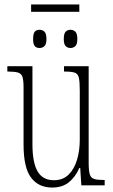

<svg xmlns="http://www.w3.org/2000/svg" viewBox="-20 -834 509 864"><path d="M120 -781V-814H337V-781ZM158 -618Q144 -618 136.5 -626.5Q129 -635 129 -658Q129 -683 136.5 -691.5Q144 -700 158 -700Q171 -700 180 -691.5Q189 -683 189 -658Q189 -635 180 -626.5Q171 -618 158 -618ZM297 -618Q284 -618 275.5 -626.5Q267 -635 267 -658Q267 -683 275.5 -691.5Q284 -700 297 -700Q310 -700 319 -691.5Q328 -683 328 -658Q328 -635 319 -626.5Q310 -618 297 -618ZM215 10Q153 10 119.5 -35Q86 -80 86 -184V-440Q86 -473 81 -488Q76 -503 61 -507.5Q46 -512 17 -512H13V-536H126V-184Q126 -103 149 -63Q172 -23 223 -23Q263 -23 288.5 -48Q314 -73 326.5 -114.5Q339 -156 339 -206V-425Q339 -465 335 -483.5Q331 -502 316.5 -507Q302 -512 271 -512H268V-536H379V-103Q379 -66 384 -49.5Q389 -33 404 -28.5Q419 -24 448 -24H451V0H346L341 -78H337Q319 -37 289.5 -13.5Q260 10 215 10Z"/></svg>

Font: Noto Serif ExtraCondensed ExtraLight
Style: Regular
Weight: 200
Width: 2
Designer: Monotype Design Team
Foundry: Monotype Imaging Inc.
Version: Version 2.015